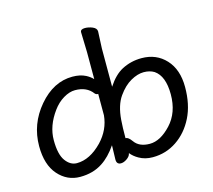

<svg xmlns="http://www.w3.org/2000/svg" viewBox="-104 -835 1087 979"><g transform="rotate(-15 440.0 -345.5)"><path d="M401 -367Q400 -367 399 -367Q390 -367 384 -374Q353 -416 291 -416Q262 -416 230 -397Q198 -378 174 -345Q121 -273 121 -197.5Q121 -122 146 -88Q171 -54 205 -54Q274 -54 339 -121Q394 -179 401 -254ZM422 5Q399 5 399 -21L401 -96Q364 -42 322 -15Q272 18 203.5 18Q135 18 88 -35.5Q41 -89 41 -187Q41 -304 118.5 -395Q196 -486 296 -486Q337 -486 366 -471Q387 -460 401 -445V-587L398 -693Q398 -709 422 -709Q441 -709 461 -701Q483 -692 483 -675Q483 -675 479 -586V-384Q515 -439 557 -461Q605 -486 661 -486Q739 -486 788.5 -432.5Q838 -379 838 -286.5Q838 -194 804.5 -127Q771 -60 714 -21.5Q657 17 587 17Q546 17 515 -1Q490 -15 474 -35L473 -31Q470 -18 453.5 -6.5Q437 5 422 5ZM478 -113Q492 -113 509 -89Q534 -53 590 -53Q646 -53 702 -113Q758 -173 758 -269.5Q758 -366 708 -400Q685 -414 653 -414Q621 -414 584.5 -393.5Q548 -373 517 -329Q486 -285 480 -209Q477 -171 477 -113Q478 -113 478 -113Z"/></g></svg>

Font: Moon Stars Kai
Style: Bold
Weight: 700
Designer: GuiWonder
Version: Version 1.101